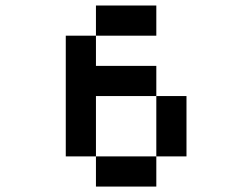

<svg xmlns="http://www.w3.org/2000/svg" viewBox="-20 -687 929 707"><path d="M333.3 -444.4V-555.6H222.2V-111.1H333.3V0H555.6V-111.1H333.3V-333.3H555.6V-111.1H666.7V-333.3H555.6V-444.4ZM333.3 -555.6H555.6V-666.7H333.3Z"/></svg>

Font: linjaSipiki
Style: Regular
Weight: 500
Foundry: Made with Bits'n'Picas by Kreative Software
Version: Version 1.3